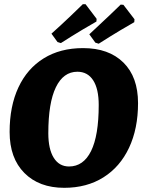

<svg xmlns="http://www.w3.org/2000/svg" viewBox="-20 -886 683 918"><path d="M26 -255Q26 -378 68 -468Q110 -558 189 -607Q268 -656 377 -656Q500 -656 570 -587Q640 -518 640 -393Q640 -271 597 -179.5Q554 -88 474.5 -38Q395 12 287 12Q167 12 96.5 -59Q26 -130 26 -255ZM452 -384Q452 -461 425.5 -502Q399 -543 350 -543Q283 -543 247 -468.5Q211 -394 211 -249Q211 -173 237 -131.5Q263 -90 310 -90Q379 -90 415.5 -164Q452 -238 452 -384ZM271 -680 255 -685 226 -725Q273 -767 318 -810Q363 -853 376 -866H389L442 -796L441 -783Q426 -775 375 -744.5Q324 -714 271 -680ZM452 -677 436 -682 407 -722Q462 -773 503 -812Q544 -851 557 -864L570 -863L623 -794L622 -780Q607 -772 556 -741.5Q505 -711 452 -677Z"/></svg>

Font: Alegreya ExtraBold
Style: Italic
Weight: 800
Italic angle: -7°
Designer: Juan Pablo del Peral
Foundry: Huerta Tipografica
Version: Version 2.007; ttfautohint (v1.6)